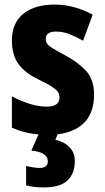

<svg xmlns="http://www.w3.org/2000/svg" viewBox="-20 -579 459 839"><path d="M391 -165Q391 -79 339 -34.5Q287 10 191 10Q146 10 108 3Q70 -4 32 -21V-158Q67 -139 107.5 -126Q148 -113 184 -113Q240 -113 240 -153Q240 -165 234.5 -175Q229 -185 210 -198Q191 -211 148 -232Q89 -260 60.5 -299.5Q32 -339 32 -402Q32 -478 81.5 -518.5Q131 -559 219 -559Q303 -559 385 -515L343 -401Q313 -418 284.5 -429.5Q256 -441 224 -441Q180 -441 180 -409Q180 -398 185.5 -389Q191 -380 209.5 -368.5Q228 -357 267 -336Q321 -307 356 -269.5Q391 -232 391 -165ZM307 124Q307 179 275 209.5Q243 240 171 240Q128 240 94 231V146Q109 150 125.5 152.5Q142 155 154 155Q170 155 179.5 148Q189 141 189 125Q189 107 172 95Q155 83 117 79L152 0H235L222 32Q260 40 283.5 64Q307 88 307 124Z"/></svg>

Font: Noto Sans Gujarati UI Condensed ExtraBold
Style: Regular
Weight: 800
Width: 3
Designer: Jelle Bosma - Monotype Design Team, Universal Thirst
Foundry: Monotype Imaging Inc.
Version: Version 2.106; ttfautohint (v1.8.4.7-5d5b)